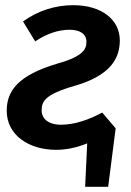

<svg xmlns="http://www.w3.org/2000/svg" viewBox="-20 -564 508 742"><path d="M216 -82C166 -82 141 -106 141 -137C141 -171 151 -199 271 -233C411 -274 443 -342 443 -408C443 -487 374 -544 263 -544C193 -544 125 -522 69 -481L116 -404C159 -433 204 -449 249 -449C290 -449 314 -432 314 -403C314 -376 305 -347 201 -318C50 -273 6 -213 6 -136C6 -42 91 15 197 15C240 15 280 5 317 -10L309 158H398L427 -68L375 -129C327 -103 270 -82 216 -82Z"/></svg>

Font: Fira Sans Medium
Style: Italic
Weight: 500
Italic angle: -8°
Designer: bBox Type GmbH & Carrois Corporate GbR & Edenspiekermann AG
Foundry: bBox Type GmbH & Carrois Corporate GbR & Edenspiekermann AG
Version: Version 4.301;PS 004.301;hotconv 1.0.88;makeotf.lib2.5.64775